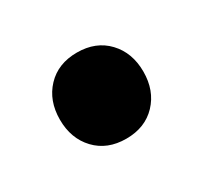

<svg xmlns="http://www.w3.org/2000/svg" viewBox="-49 -183 270 255"><g transform="rotate(-30 86.0 -56.0)"><path d="M86 -122Q115 -122 132.5 -103.5Q150 -85 150 -56Q150 -27 132.5 -8.5Q115 10 86 10Q57 10 39.5 -8.5Q22 -27 22 -56Q22 -85 39.5 -103.5Q57 -122 86 -122Z"/></g></svg>

Font: Mukta Malar SemiBold
Style: Regular
Weight: 600
Designer: Aadarsh Rajan, Girish Dalvi, Yashodeep Gholap
Foundry: Ek Type
Version: Version 2.538;PS 1.000;hotconv 16.6.51;makeotf.lib2.5.65220;